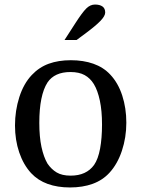

<svg xmlns="http://www.w3.org/2000/svg" viewBox="-20 -815 622 845"><path d="M536 -275Q536 -210 516.5 -151.5Q497 -93 462 -55Q432 -22 388 -6Q344 10 288 10Q233 10 190 -5.5Q147 -21 117 -53Q83 -90 64.5 -144.5Q46 -199 46 -263Q46 -328 65 -387.5Q84 -447 120 -485Q152 -519 194.5 -534.5Q237 -550 292 -550Q347 -550 391 -534.5Q435 -519 465 -487Q500 -450 518 -394.5Q536 -339 536 -275ZM153 -274Q153 -213 162.5 -168.5Q172 -124 189 -95Q206 -70 229.5 -56Q253 -42 291 -42Q360 -42 394 -89Q412 -115 420.5 -161Q429 -207 429 -267Q429 -327 419.5 -372Q410 -417 393 -445Q377 -471 352.5 -484.5Q328 -498 290 -498Q220 -498 189 -452Q153 -396 153 -274ZM264 -639 313 -715Q342 -760 359.5 -777.5Q377 -795 398 -795Q419 -795 431 -786.5Q443 -778 443 -760Q443 -745 422.5 -723.5Q402 -702 355 -667L317 -639Z"/></svg>

Font: Domine
Style: Regular
Weight: 400
Designer: Pablo Impallari, Rodrigo Fuenzalida, Brenda Gallo
Foundry: Pablo Impallari, Rodrigo Fuenzalida, Brenda Gallo
Version: Version 2.000;September 19, 2022;FontCreator 14.0.0.2877 64-